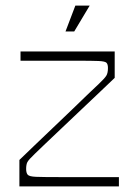

<svg xmlns="http://www.w3.org/2000/svg" viewBox="-20 -663 472 683"><path d="M49 0V-94Q71 -115 102 -145Q133 -175 168 -208Q203 -241 235.5 -272.5Q268 -304 293.5 -328.5Q319 -353 332 -365Q352 -384 358 -393.5Q364 -403 364 -421Q364 -434 359 -439.5Q354 -445 330.5 -446Q307 -447 253 -447Q224 -447 199 -447Q174 -447 140.5 -447Q107 -447 53 -447V-480H388V-386Q367 -366 335.5 -336Q304 -306 268.5 -272.5Q233 -239 200 -207.5Q167 -176 141 -151.5Q115 -127 104 -116Q82 -95 77.5 -86.5Q73 -78 73 -62Q73 -48 78.5 -41.5Q84 -35 108 -34Q132 -33 189 -33Q217 -33 245.5 -33Q274 -33 311.5 -33Q349 -33 403 -33V0ZM213 -551 248 -643H299L244 -551Z"/></svg>

Font: Ojuju ExtraLight
Style: Regular
Weight: 200
Designer: Chisaokwu Joboson, Mirko Velimirovic
Foundry: Udi Foundry
Version: Version 1.000